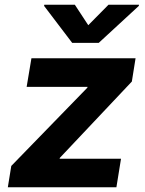

<svg xmlns="http://www.w3.org/2000/svg" viewBox="-20 -792 614 812"><path d="M13.1 0 27.7 -90.2 349.1 -420.8 350.5 -424.7H92.7L112.9 -545.5H553.3L537.6 -447.1L233.3 -124.6L231.9 -120.7H491.8L472.3 0ZM167.3 -772H296.5L353.3 -685.4L438.9 -772H567.8L567.1 -767L397.7 -610.8H285.2L166.5 -767Z"/></svg>

Font: Inter P
Style: Bold Italic
Weight: 700
Italic angle: 9.39999°
Designer: Rasmus Andersson
Foundry: rsms
Version: Version 3.018;git-588b23468